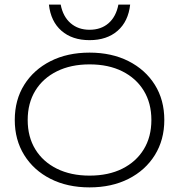

<svg xmlns="http://www.w3.org/2000/svg" viewBox="-20 -800 776 832"><path d="M368 12Q272 12 199 -25Q126 -62 85 -128Q44 -194 44 -280Q44 -367 85 -432.5Q126 -498 199 -535Q272 -572 368 -572Q464 -572 537 -535Q610 -498 651 -432.5Q692 -367 692 -280Q692 -194 651 -128Q610 -62 537 -25Q464 12 368 12ZM368 -39Q450 -39 510 -69Q570 -99 603 -153Q636 -207 636 -280Q636 -353 603 -407Q570 -461 510 -491Q450 -521 368 -521Q287 -521 226.5 -491Q166 -461 133 -407Q100 -353 100 -280Q100 -207 133 -153Q166 -99 226.5 -69Q287 -39 368 -39ZM192 -780H243Q253 -728 286 -699.5Q319 -671 368 -671Q418 -671 450.5 -699.5Q483 -728 493 -780H544Q536 -707 489.5 -666.5Q443 -626 368 -626Q293 -626 246.5 -666.5Q200 -707 192 -780Z"/></svg>

Font: Unbounded ExtraLight
Style: Regular
Weight: 250
Designer: Luke Prowse, Jean-Baptiste Morizot, Fátima Lázaro, Florian Runge
Foundry: NaN
Version: Version 1.701;gftools[0.9.28.dev5+ged2979d]